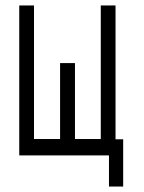

<svg xmlns="http://www.w3.org/2000/svg" viewBox="-20 -617 526 703"><path d="M50.5 -597H104.5V-108H200V-386H254.5V-108H349V-597H403V-107H431V66H379V-48H50.5Z"/></svg>

Font: 3270 Nerd Font Mono SemCond
Style: Regular
Weight: 400
Monospace: yes
Version: Version 3.0.1;Nerd Fonts 3.1.1